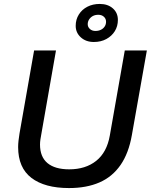

<svg xmlns="http://www.w3.org/2000/svg" viewBox="-20 -942 768 974"><path d="M330 12Q207 12 139.5 -39.5Q72 -91 72 -196Q72 -211 74 -229Q76 -247 79 -265L153 -686H264L189 -258Q187 -249 185 -234.5Q183 -220 183 -209Q183 -146 221 -114.5Q259 -83 331 -83Q414 -83 468 -126Q522 -169 537 -254L613 -686H725L649 -257Q633 -165 591.5 -105Q550 -45 484.5 -16.5Q419 12 330 12ZM456 -729Q416 -729 390 -752.5Q364 -776 364 -811Q364 -843 380 -868.5Q396 -894 423.5 -908Q451 -922 486 -922Q527 -922 552.5 -899.5Q578 -877 578 -841Q578 -809 562.5 -784Q547 -759 519.5 -744Q492 -729 456 -729ZM464 -785Q480 -785 492 -791Q504 -797 511 -807.5Q518 -818 518 -832Q518 -847 507 -857Q496 -867 479 -867Q463 -867 451.5 -861Q440 -855 432.5 -844Q425 -833 425 -819Q425 -805 436 -795Q447 -785 464 -785Z"/></svg>

Font: Archivo SemiBold Medium
Style: Italic
Weight: 500
Italic angle: -10°
Version: Version 2.001